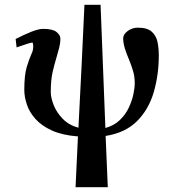

<svg xmlns="http://www.w3.org/2000/svg" viewBox="-20 -558 727 798"><path d="M331 -538H398L418 -26Q454 -36 477.5 -58.5Q501 -81 514.5 -109Q528 -137 534 -164.5Q540 -192 540 -212Q540 -241 532.5 -265Q525 -289 516 -311Q506 -334 499 -356.5Q492 -379 492 -399Q492 -415 510.5 -429Q529 -443 553 -443Q592 -443 610.5 -426.5Q629 -410 634.5 -384Q640 -358 640 -328Q640 -247 619 -175Q598 -103 549.5 -54.5Q501 -6 419 7Q421 59 423.5 113.5Q426 168 428 220H294L304 9Q239 4 196 -15.5Q153 -35 127.5 -63.5Q102 -92 91.5 -124Q81 -156 81 -184Q81 -246 91 -279Q101 -312 110 -332Q114 -340 116 -347.5Q118 -355 118 -365Q118 -381 114 -381Q110 -381 96.5 -377Q83 -373 49 -361L45 -396Q78 -413 109 -425.5Q140 -438 160 -438Q199 -438 215 -425Q231 -412 231 -398Q231 -379 226 -359.5Q221 -340 215 -320Q207 -294 199 -260Q191 -226 191 -175Q191 -152 203 -121.5Q215 -91 240.5 -64.5Q266 -38 306 -27Q313 -154 319 -282.5Q325 -411 331 -538Z"/></svg>

Font: Libertinus Serif SemiBold
Style: Regular
Weight: 600
Designer: Philipp H. Poll, Khaled Hosny
Foundry: Caleb Maclennan
Version: Version 7.051;RELEASE